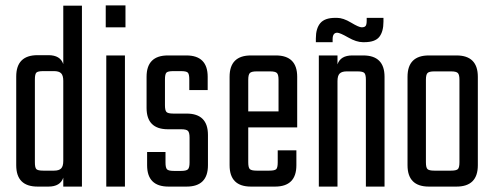

<svg xmlns="http://www.w3.org/2000/svg" viewBox="-20 -690 1827 710"><path d="M214 -669H283V0H214V-33Q203 0 159 0H119Q40 0 40 -79V-407Q40 -486 119 -486H159Q203 -486 214 -453ZM140 -59H180Q198 -59 206 -67Q214 -75 214 -95V-391Q214 -411 206 -419Q198 -427 180 -427H140Q120 -427 114.5 -421.5Q109 -416 109 -396V-90Q109 -70 114.5 -64.5Q120 -59 140 -59Z M371 -589V-670H444V-589ZM442 0H373V-485H442Z M681 -89V-181Q681 -200 675 -206Q669 -212 650 -212H601Q522 -212 522 -291V-406Q522 -485 601 -485H669Q748 -485 748 -406V-357H680V-396Q680 -416 674.5 -421.5Q669 -427 649 -427H621Q601 -427 595.5 -421.5Q590 -416 590 -396V-301Q590 -282 595.5 -276Q601 -270 621 -270H670Q749 -270 749 -191V-79Q749 0 670 0H603Q524 0 524 -79V-128H592V-89Q592 -70 597.5 -64Q603 -58 623 -58H650Q669 -58 675 -64Q681 -70 681 -89Z M908 -485H1000Q1079 -485 1079 -406V-219H898V-90Q898 -70 904 -64.5Q910 -59 929 -59H976Q996 -59 1001.5 -64.5Q1007 -70 1007 -90V-134H1076V-79Q1076 0 997 0H908Q829 0 829 -79V-406Q829 -485 908 -485ZM898 -278H1010V-395Q1010 -414 1004 -420Q998 -426 979 -426H929Q910 -426 904 -420Q898 -414 898 -395Z M1283 -485H1323Q1402 -485 1402 -406V0H1333V-395Q1333 -414 1327.5 -420Q1322 -426 1302 -426H1262Q1244 -426 1236 -418Q1228 -410 1228 -390V0H1159V-485H1228V-452Q1239 -485 1283 -485ZM1210 -545V-534H1148V-548Q1148 -585 1164.5 -604.5Q1181 -624 1220 -624H1226Q1249 -624 1278 -606.5Q1307 -589 1317.5 -589Q1328 -589 1332 -594Q1336 -599 1336 -614V-624H1398V-610Q1398 -573 1382.5 -553.5Q1367 -534 1327 -534H1322Q1298 -534 1267.5 -551.5Q1237 -569 1227 -569Q1210 -569 1210 -545Z M1566 -485H1668Q1747 -485 1747 -406V-79Q1747 0 1668 0H1566Q1487 0 1487 -79V-406Q1487 -485 1566 -485ZM1679 -90V-395Q1679 -414 1673 -420Q1667 -426 1648 -426H1586Q1567 -426 1561 -420Q1555 -414 1555 -395V-90Q1555 -70 1561 -64.5Q1567 -59 1586 -59H1648Q1667 -59 1673 -64.5Q1679 -70 1679 -90Z"/></svg>

Font: Teko Light
Style: Regular
Weight: 300
Designer: Manushi Parikh, Jonny Pinhorn
Foundry: Indian Type Foundry
Version: Version 1.105;PS 1.0;hotconv 1.0.78;makeotf.lib2.5.61930; tt